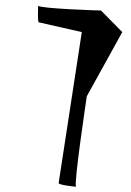

<svg xmlns="http://www.w3.org/2000/svg" viewBox="-20 -710 499 730"><path d="M124 -689 125 -688C125 -690 124 -691 124 -689ZM125 -688C125 -677 122 -625 128 -625L291 -588L203 -14C202 -7 258 -1 269 0C260 -12 309 -336 310 -344L445 -588L364 -670C357 -670 137 -677 125 -688ZM269 0H270Z"/></svg>

Font: Ampere
Style: UltCndIta
Weight: 400
Version: Version 1